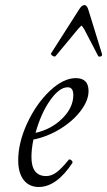

<svg xmlns="http://www.w3.org/2000/svg" viewBox="-20 -724 423 757"><path d="M199.2 -502.9Q196.3 -500 191.7 -501.7Q187 -503.4 183.3 -507.3Q179.7 -511.2 181.2 -513.2L292 -687Q302.7 -704.1 313 -704.1Q323.2 -704.1 329.1 -683.1L381.8 -512.2Q384.8 -504.4 377 -501.5Q369.1 -498.5 366.2 -504.9L312 -608.9Q302.7 -623 301.8 -623Q299.8 -623 288.1 -609.9ZM132.8 13.2Q94.7 13.2 73.2 -14.6Q51.8 -42.5 51.8 -91.8Q51.8 -161.6 87.2 -238Q122.6 -314.5 176 -365.2Q229.5 -416 278.8 -416Q329.1 -416 329.1 -365.2Q329.1 -327.6 298.1 -286.9Q267.1 -246.1 216.6 -215.3Q166 -184.6 111.8 -173.8Q104 -136.7 104 -105Q104 -29.8 162.1 -29.8Q182.6 -29.8 202.6 -44.4Q222.7 -59.1 251 -94.2Q255.9 -97.7 262 -91.6Q268.1 -85.4 265.1 -81.1Q202.6 13.2 132.8 13.2ZM120.1 -200.2Q183.1 -214.4 226.1 -257.3Q269 -300.3 269 -349.1Q269 -379.9 247.1 -379.9Q213.9 -379.9 177.7 -328.6Q141.6 -277.3 120.1 -200.2Z"/></svg>

Font: Junicode SmCond Light
Style: Italic
Weight: 300
Width: 4
Italic angle: -11°
Designer: Peter S. Baker
Version: Version 2.206